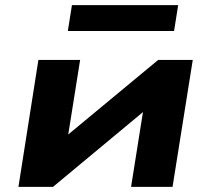

<svg xmlns="http://www.w3.org/2000/svg" viewBox="-20 -730 824 750"><path d="M52 0 130 -496H293L239 -157H189L598 -496H733L654 0H492L546 -340H596L187 0ZM245 -609 261 -710H676L660 -609Z"/></svg>

Font: Nunito Sans 10pt Expanded ExtraBold
Style: Italic
Weight: 800
Width: 7
Italic angle: -9°
Designer: Vernon Adams
Foundry: Vernon Adams
Version: Version 3.101;gftools[0.9.27]